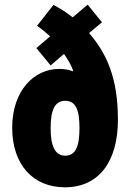

<svg xmlns="http://www.w3.org/2000/svg" viewBox="-20 -789 556 819"><path d="M208 -768 138 -679C158 -665 176 -650 194 -634L135 -584L196 -510L253 -559C271 -533 285 -509 292 -487L290 -485C273 -492 254 -495 232 -495C126 -495 32 -403 32 -244C32 -89 119 10 257 10C401 10 483 -99 483 -278C483 -457 435 -561 360 -648L415 -694L354 -769L290 -715C261 -738 233 -755 208 -768ZM258 -359C303 -359 319 -321 319 -243C319 -165 303 -125 258 -125C215 -125 196 -166 196 -242C196 -322 215 -359 258 -359Z"/></svg>

Font: Noto Sans Armenian ExtraCondensed Black
Style: Regular
Weight: 900
Width: 2
Designer: Monotype Design Team
Foundry: Monotype Imaging Inc.
Version: Version 2.008